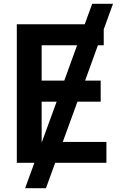

<svg xmlns="http://www.w3.org/2000/svg" viewBox="-20 -852 640 1005"><path d="M68 -725H423.5L462.5 -832H571.5L523 -698.5V-615H492.5L425.5 -430H507V-320H385.5L308.5 -109H537V0H269L220.5 133H111.5L160 0H68ZM199.5 -109 276.5 -320H198V-109ZM316.5 -430 383.5 -615H198V-430Z"/></svg>

Font: JuliaMono
Style: Bold
Weight: 700
Monospace: yes
Designer: cormullion
Foundry: corm
Version: Version 0.055; ttfautohint (v1.8.4)